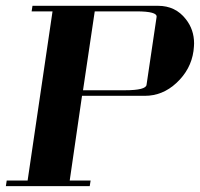

<svg xmlns="http://www.w3.org/2000/svg" viewBox="-20 -635 683 655"><path d="M0 0 2.9 -19H74.2L159.2 -596.2H87.9L90.8 -615.2H519Q578.6 -615.2 613.8 -569.8Q642.1 -534.2 642.1 -486.8Q642.1 -478.5 640.1 -460.9Q631.3 -397.9 582 -352.1Q534.7 -308.1 474.1 -308.1H259.8L217.8 -19H289.1L286.1 0ZM263.2 -327.1H405.8Q478.5 -327.1 480 -346.2L514.2 -577.1Q517.1 -596.2 445.8 -596.2H303.2Z"/></svg>

Font: Hjet
Style: Italic
Weight: 400
Designer: T. Christopher White
Version: Version 1.2